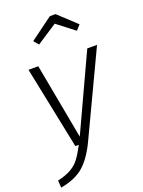

<svg xmlns="http://www.w3.org/2000/svg" viewBox="-187 -861 853 1145"><g transform="rotate(-20 239.5 -288.0)"><path d="M238 4Q195 94 142 140.5Q89 187 -5 204L-8 158Q45 146 78 127Q111 108 132.5 79.5Q154 51 181 0H159L52 -523H114L203 -44L425 -523H487ZM137 -674 281 -780H317L431 -674L403 -643L293 -728L163 -643Z"/></g></svg>

Font: Fira Sans Light
Style: Italic
Weight: 300
Italic angle: -8°
Designer: bBox Type GmbH & Carrois Corporate GbR & Edenspiekermann AG
Foundry: bBox Type GmbH & Carrois Corporate GbR & Edenspiekermann AG
Version: Version 4.301